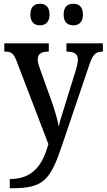

<svg xmlns="http://www.w3.org/2000/svg" viewBox="-20 -767 568 1023"><path d="M371 -632C398 -632 422 -647 422 -689C422 -733 398 -747 371 -747C342 -747 319 -733 319 -689C319 -647 342 -632 371 -632ZM193 -632C220 -632 244 -647 244 -689C244 -733 220 -747 193 -747C165 -747 142 -733 142 -689C142 -647 165 -632 193 -632ZM32 187V236H43C214 236 249 192 313 0L454 -416C474 -478 489 -491 525 -492H528V-536H334V-492H337C376 -491 395 -480 395 -449C395 -436 391 -417 386 -400L326 -206C314 -167 301 -129 293 -93C288 -125 271 -182 253 -233L192 -403C185 -422 181 -437 181 -451C181 -477 197 -492 237 -492H240V-536H3V-492H6C41 -492 53 -482 69 -440L238 1C207 110 157 187 32 187Z"/></svg>

Font: Noto Serif Hebrew SemiCondensed Medium
Style: Regular
Weight: 500
Width: 4
Designer: Monotype Design Team
Foundry: Monotype Imaging Inc.
Version: Version 2.004